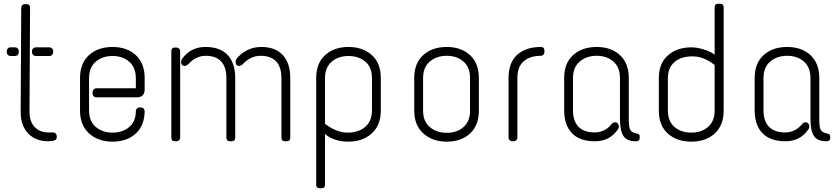

<svg xmlns="http://www.w3.org/2000/svg" viewBox="-20 -752 4468 1022"><path d="M113 -730H121Q140 -730 140 -711L137 -154Q138 -103 165.5 -75Q193 -47 238 -47H263Q271 -47 276.5 -41Q282 -35 282 -28V-20Q282 0 237 0Q171 0 131 -40.5Q91 -81 90 -153L93 -711Q95 -730 113 -730ZM36 -500H60Q69 -500 74.5 -494Q80 -488 80 -480V-474Q80 -466 74.5 -460Q69 -454 60 -454H36Q27 -454 21.5 -460Q16 -466 16 -474V-480Q16 -488 21.5 -494Q27 -500 36 -500ZM170 -500H244Q252 -500 257.5 -494Q263 -488 263 -480V-474Q263 -466 257.5 -460Q252 -454 244 -454H170Q162 -454 156 -460Q150 -466 150 -474V-480Q150 -488 156 -494Q162 -500 170 -500Z M750 -337V-277Q750 -234 709 -234H493Q484 -234 478.5 -240Q473 -246 473 -254V-262Q473 -270 478.5 -276Q484 -282 493 -282H703V-336Q703 -393 668 -423.5Q633 -454 579 -454Q525 -454 489.5 -423.5Q454 -393 454 -336V-164Q454 -107 489.5 -76.5Q525 -46 578.5 -46Q632 -46 667.5 -75.5Q703 -105 703 -160Q703 -168 708.5 -174Q714 -180 722 -180H730Q739 -180 744.5 -174Q750 -168 750 -160Q749 -83 702 -40.5Q655 2 579 2Q503 2 454.5 -41.5Q406 -85 406 -163V-337Q406 -416 454 -459Q502 -502 579 -502Q656 -502 703 -458.5Q750 -415 750 -337Z M1371 -502Q1445 -502 1485 -459Q1525 -416 1525 -337V-20Q1525 0 1506 0H1498Q1478 0 1478 -20V-336Q1478 -395 1450 -425Q1422 -455 1367.5 -455Q1313 -455 1272 -410Q1261 -401 1253 -401Q1235 -401 1234 -421Q1234 -429 1238 -437Q1259 -466 1294 -484Q1329 -502 1371 -502ZM911 -499H919Q927 -499 933 -493.5Q939 -488 939 -479V-20Q939 -11 933 -5.5Q927 0 919 0H911Q892 0 892 -20V-479Q892 -499 911 -499ZM948 -437Q994 -502 1073 -502Q1152 -502 1192 -459Q1232 -416 1232 -337V-20Q1232 0 1213 0H1205Q1185 0 1185 -20V-336Q1185 -395 1157 -425Q1129 -455 1075.5 -455Q1022 -455 982 -410Q971 -401 963 -401Q945 -401 944 -421Q944 -429 948 -437Z M2007 -337V-163Q2007 -86 1959 -42Q1911 2 1834.5 2Q1758 2 1710 -39V231Q1710 250 1691 250H1682Q1663 250 1663 231V-337Q1663 -415 1710.5 -458.5Q1758 -502 1834.5 -502Q1911 -502 1959 -459Q2007 -416 2007 -337ZM1710 -336V-93Q1771 -46 1830 -46Q1889 -46 1924.5 -77Q1960 -108 1960 -165V-336Q1960 -394 1924.5 -424Q1889 -454 1835 -454Q1781 -454 1745.5 -423.5Q1710 -393 1710 -336Z M2529 -337V-163Q2529 -85 2482 -41.5Q2435 2 2358.5 2Q2282 2 2233.5 -41.5Q2185 -85 2185 -163V-337Q2185 -416 2233 -459Q2281 -502 2358 -502Q2435 -502 2482 -458.5Q2529 -415 2529 -337ZM2232 -337V-163Q2232 -106 2268 -75.5Q2304 -45 2358 -45Q2412 -45 2447 -75.5Q2482 -106 2482 -163V-337Q2482 -394 2447 -424.5Q2412 -455 2358 -455Q2304 -455 2268 -424.5Q2232 -394 2232 -337Z M2859 -502Q2878 -502 2878 -482V-475Q2878 -467 2872.5 -461Q2867 -455 2859 -455Q2802 -455 2768 -426Q2734 -397 2734 -337V-20Q2734 -11 2728 -5.5Q2722 0 2714 0H2707Q2699 0 2693 -5.5Q2687 -11 2687 -20V-337Q2687 -419 2733 -460.5Q2779 -502 2859 -502Z M3327 -337V-117Q3327 -78 3333.5 -63.5Q3340 -49 3359 -44L3370 -41Q3385 -38 3385 -28V-17Q3385 0 3365 0Q3316 0 3298 -29Q3280 -58 3280 -118V-337Q3280 -394 3245 -424.5Q3210 -455 3156 -455Q3102 -455 3066 -424.5Q3030 -394 3030 -337V-166Q3030 -107 3059.5 -77Q3089 -47 3144.5 -47Q3200 -47 3236 -92Q3243 -101 3255.5 -101Q3268 -101 3273 -86Q3276 -74 3270 -65Q3227 0 3146.5 0Q3066 0 3024.5 -43Q2983 -86 2983 -165V-337Q2983 -416 3031 -459Q3079 -502 3156 -502Q3233 -502 3280 -458.5Q3327 -415 3327 -337Z M3802 -732H3814Q3832 -732 3832 -713V-163Q3832 -85 3784.5 -41.5Q3737 2 3660 2Q3583 2 3535 -41Q3487 -84 3487 -163V-337Q3487 -414 3535 -457Q3583 -500 3660 -500Q3692 -500 3728.5 -488Q3765 -476 3784 -461V-713Q3784 -732 3802 -732ZM3784 -406Q3726 -452 3666 -452Q3606 -452 3570.5 -422Q3535 -392 3535 -335V-164Q3535 -106 3570.5 -76Q3606 -46 3660 -46Q3714 -46 3749 -76.5Q3784 -107 3784 -164Z M4341 -337V-117Q4341 -78 4347.5 -63.5Q4354 -49 4373 -44L4384 -41Q4399 -38 4399 -28V-17Q4399 0 4379 0Q4330 0 4312 -29Q4294 -58 4294 -118V-337Q4294 -394 4259 -424.5Q4224 -455 4170 -455Q4116 -455 4080 -424.5Q4044 -394 4044 -337V-166Q4044 -107 4073.5 -77Q4103 -47 4158.5 -47Q4214 -47 4250 -92Q4257 -101 4269.5 -101Q4282 -101 4287 -86Q4290 -74 4284 -65Q4241 0 4160.5 0Q4080 0 4038.5 -43Q3997 -86 3997 -165V-337Q3997 -416 4045 -459Q4093 -502 4170 -502Q4247 -502 4294 -458.5Q4341 -415 4341 -337Z"/></svg>

Font: Text Me One
Style: Regular
Weight: 400
Designer: Julia Petretta
Foundry: Julia Petretta
Version: Version 1.003